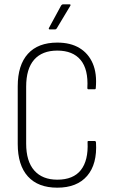

<svg xmlns="http://www.w3.org/2000/svg" viewBox="-20 -860 524 888"><path d="M245 8Q156 8 109 -44Q62 -96 62 -194V-461Q62 -559 109 -611Q156 -663 245 -663Q306 -663 347.5 -638Q389 -613 409 -566.5Q429 -520 423 -453Q423 -447 418 -447H389Q384 -447 384 -453Q389 -539 353 -582.5Q317 -626 245 -626Q175 -626 138 -584Q101 -542 101 -459V-196Q101 -114 138.5 -71.5Q176 -29 245 -29Q319 -29 354 -73.5Q389 -118 385 -202Q384 -208 390 -208H418Q423 -208 424 -201Q430 -101 383 -46.5Q336 8 245 8ZM209 -724Q207 -724 206 -726Q205 -728 206 -730L263 -835Q267 -840 271 -840H302Q305 -840 306 -838Q307 -836 305 -833L242 -728Q239 -724 235 -724Z"/></svg>

Font: Sofia Sans Condensed ExtraLight
Style: Regular
Weight: 250
Version: Version 4.100